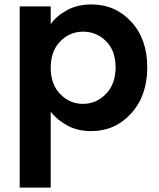

<svg xmlns="http://www.w3.org/2000/svg" viewBox="-20 -583 718 867"><path d="M209 -474Q236 -512 283.5 -537.5Q331 -563 392 -563Q501 -563 573 -484.5Q645 -406 645 -279Q645 -151 572.5 -71Q500 9 392 9Q331 9 284.5 -16Q238 -41 209 -79V264H69V-554H209ZM355 -440Q295 -440 252 -396Q209 -352 209 -277Q209 -202 252 -158Q295 -114 355 -114Q415 -114 458.5 -159Q502 -204 502 -279Q502 -354 459 -397Q416 -440 355 -440Z"/></svg>

Font: SVN-Poppins SemiBold
Style: Regular
Weight: 600
Designer: Ninad Kale (Devanagari), Jonny Pinhorn (Latin)
Foundry: Indian Type Foundry
Version: Version 3.002 2017